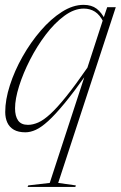

<svg xmlns="http://www.w3.org/2000/svg" viewBox="-20 -522 486 772"><path d="M180 213.5 322.5 -222.5H327Q277 -152 239.5 -106.5Q202 -61 174 -35.5Q146 -10 124 0Q102 10 82 10Q54 10 36 -0.2Q18 -10.5 9.5 -29Q1 -47.5 1 -71.5Q1 -121 19.8 -179.2Q38.5 -237.5 70.8 -294.5Q103 -351.5 143.8 -398.8Q184.5 -446 228.8 -474.2Q273 -502.5 316 -502.5Q348 -502.5 368.5 -487Q389 -471.5 404.5 -440L396.5 -432.5Q381.5 -462.5 361.8 -475Q342 -487.5 317 -487.5Q278.5 -487.5 239 -458.5Q199.5 -429.5 164 -382.8Q128.5 -336 100.8 -281.8Q73 -227.5 56.8 -175.8Q40.5 -124 40.5 -86.5Q40.5 -55 52.8 -37.5Q65 -20 92.5 -20Q112 -20 133.8 -29.5Q155.5 -39 182.5 -63.8Q209.5 -88.5 246 -133.8Q282.5 -179 331.5 -250L395.5 -447L411 -493H445.5L214 213.5L285 223.5L283 229.5H91L93.5 223.5Z"/></svg>

Font: Newsreader 60pt ExtraLight
Style: Italic
Weight: 250
Italic angle: -17°
Designer: Hugues Gentile
Foundry: Production Type
Version: Version 1.003